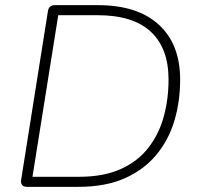

<svg xmlns="http://www.w3.org/2000/svg" viewBox="-20 -725 765 745"><path d="M85 0Q72 0 66 -7Q60 -14 62 -27L166 -682Q168 -694 175 -699.5Q182 -705 193 -705H360Q513 -705 596 -629.5Q679 -554 679 -416Q679 -331 656.5 -256Q634 -181 586 -123.5Q538 -66 463.5 -33Q389 0 284 0ZM106 -39H286Q382 -39 448.5 -69Q515 -99 556 -152Q597 -205 615.5 -273Q634 -341 634 -416Q634 -538 565 -602Q496 -666 359 -666H206Z"/></svg>

Font: Nunito ExtraLight
Style: Italic
Weight: 200
Italic angle: -9°
Designer: Vernon Adams
Foundry: Vernon Adams
Version: Version 3.602